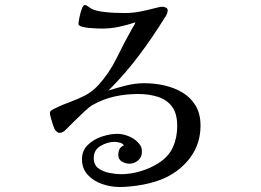

<svg xmlns="http://www.w3.org/2000/svg" viewBox="-20 -720 1040 766"><path d="M780 -219Q780 -149 742 -95.5Q704 -42 642 -12Q602 7 551 16.5Q500 26 456 26Q423 26 388.5 14.5Q354 3 330.5 -22Q307 -47 307 -85Q307 -119 330 -141.5Q353 -164 386 -175Q419 -186 448 -186Q472 -186 497 -175Q522 -164 537 -144Q543 -137 544.5 -130Q546 -123 546 -113Q546 -93 531 -80Q516 -67 496 -67Q481 -67 466.5 -75.5Q452 -84 452 -101Q452 -115 456.5 -124.5Q461 -134 474 -140Q470 -148 457.5 -151Q445 -154 437 -154Q409 -154 381.5 -138Q354 -122 354 -89Q354 -62 372.5 -48.5Q391 -35 417 -30Q443 -25 463 -25Q501 -25 541 -37Q581 -49 612 -69Q653 -95 670 -133Q687 -171 687 -217Q687 -267 666.5 -294.5Q646 -322 610.5 -333.5Q575 -345 531 -345Q482 -345 437 -335Q392 -325 349 -301Q338 -295 316.5 -275Q295 -255 274.5 -234.5Q254 -214 243 -203Q238 -198 232 -194Q226 -190 218 -190Q212 -190 208.5 -193Q205 -196 201 -200Q197 -205 192 -219.5Q187 -234 183 -249Q179 -264 179 -270Q179 -276 186.5 -280.5Q194 -285 198 -287Q228 -302 259 -313Q290 -324 319 -339Q348 -354 371 -379Q416 -428 445.5 -488.5Q475 -549 507 -606Q511 -612 514.5 -618Q518 -624 520 -631Q488 -620 454.5 -613Q421 -606 387 -606Q382 -606 367 -606.5Q352 -607 335 -608.5Q318 -610 305.5 -614Q293 -618 293 -624Q293 -630 296.5 -648.5Q300 -667 306 -683.5Q312 -700 318 -700Q324 -700 332.5 -693.5Q341 -687 347 -684Q362 -677 386 -673.5Q410 -670 435.5 -669Q461 -668 477 -668Q508 -668 537 -673.5Q566 -679 596 -687Q605 -689 613 -691Q621 -693 630 -693Q635 -693 642 -689.5Q649 -686 649 -679Q649 -671 645.5 -663.5Q642 -656 637 -649Q588 -570 533.5 -497.5Q479 -425 413 -359Q448 -370 483.5 -379Q519 -388 556 -388Q597 -388 636.5 -379Q676 -370 708.5 -350.5Q741 -331 760.5 -298.5Q780 -266 780 -219Z"/></svg>

Font: Kaisei Opti
Style: Regular
Weight: 400
Designer: Font-Kai, 金井和夫
Foundry: KAZUO KANAI
Version: Version 5.003